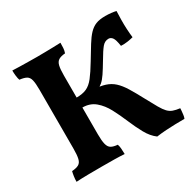

<svg xmlns="http://www.w3.org/2000/svg" viewBox="-151 -846 1033 1019"><g transform="rotate(-30 365.0 -337.0)"><path d="M533 9Q502 -14 480 -54Q458 -94 438.5 -140.5Q419 -187 397 -228.5Q375 -270 343.5 -296.5Q312 -323 266 -323V-384Q303 -384 327.5 -395Q352 -406 374 -434Q396 -462 426 -512Q455 -560 475 -592.5Q495 -625 514 -645Q533 -665 555.5 -674Q578 -683 614 -683Q631 -683 649.5 -681Q668 -679 679 -676Q678 -652 677.5 -623.5Q677 -595 678.5 -566.5Q680 -538 683 -513Q668 -509 648.5 -506Q629 -503 607 -504Q601 -544 591.5 -557Q582 -570 568 -570Q545 -570 528.5 -550Q512 -530 487 -487Q462 -445 445.5 -420.5Q429 -396 414 -383.5Q399 -371 378 -360L362 -377Q405 -375 434.5 -365.5Q464 -356 486 -336Q508 -316 529 -282Q550 -248 577 -197Q600 -154 615 -128Q630 -102 643 -88.5Q656 -75 672.5 -69Q689 -63 714 -60Q714 -55 713 -44Q712 -33 710.5 -21Q709 -9 705 0Q679 0 650.5 0.5Q622 1 592 3Q562 5 533 9ZM42 3Q42 -13 44.5 -30Q47 -47 50 -58Q77 -60 91.5 -68Q106 -76 111 -97.5Q116 -119 116 -158V-519Q116 -558 111 -578.5Q106 -599 91.5 -607Q77 -615 50 -618Q46 -629 44 -646Q42 -663 42 -679Q60 -678 86.5 -677.5Q113 -677 142 -676.5Q171 -676 193 -676Q216 -676 241.5 -676.5Q267 -677 292 -677.5Q317 -678 337 -679Q337 -662 336 -647Q335 -632 330 -618Q304 -616 290 -607.5Q276 -599 271 -578.5Q266 -558 266 -519V-158Q266 -119 271.5 -97.5Q277 -76 291 -68Q305 -60 330 -58Q334 -48 335.5 -31Q337 -14 337 3Q311 1 274.5 0.5Q238 0 198 0Q158 0 115.5 0.5Q73 1 42 3Z"/></g></svg>

Font: Vollkorn
Style: Bold
Weight: 700
Designer: Friedrich Althausen
Foundry: Friedrich Althausen
Version: Version 5.000